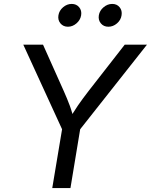

<svg xmlns="http://www.w3.org/2000/svg" viewBox="-20 -954 766 974"><path d="M245.1 0 294.9 -298.3 98.1 -727.5H198.2L303.2 -492.7Q320.8 -453.6 334 -418Q347.2 -382.3 358.9 -331.1H321.8Q350.6 -383.3 375.7 -419.4Q400.9 -455.6 429.7 -492.7L612.8 -727.5H725.6L386.7 -298.3L337.4 0ZM529.8 -818.4Q505.9 -818.4 491.7 -835.4Q477.5 -852.5 481.4 -876.5Q485.4 -900.4 505.4 -917.2Q525.4 -934.1 549.3 -934.1Q573.2 -934.1 586.9 -917.2Q600.6 -900.4 596.7 -876.5Q593.3 -852.5 573.5 -835.4Q553.7 -818.4 529.8 -818.4ZM324.7 -818.4Q300.8 -818.4 286.6 -835.4Q272.5 -852.5 276.4 -876.5Q280.3 -900.4 300 -917.2Q319.8 -934.1 343.8 -934.1Q367.7 -934.1 381.6 -917.2Q395.5 -900.4 391.6 -876.5Q387.7 -852.5 367.9 -835.4Q348.1 -818.4 324.7 -818.4Z"/></svg>

Font: Inter 17pt
Style: Italic
Weight: 400
Italic angle: -9.3988°
Version: Version 4.001;git-66647c0bb